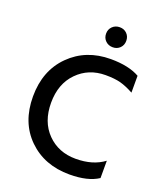

<svg xmlns="http://www.w3.org/2000/svg" viewBox="-157 -972 920 1082"><g transform="rotate(20 302.5 -430.5)"><path d="M390 -588Q289 -588 221.5 -519.5Q154 -451 154 -337Q154 -223 221 -155Q288 -87 391.5 -87Q495 -87 561 -137V-33Q499 8 389 8Q238 8 142 -86Q46 -180 46 -335.5Q46 -491 142.5 -587Q239 -683 387 -683Q495 -683 560 -646V-545Q516 -569 480.5 -578.5Q445 -588 390 -588ZM329.5 -766Q312 -783 312 -809Q312 -835 329.5 -852Q347 -869 373 -869Q399 -869 416 -852Q433 -835 433 -809Q433 -783 416 -766Q399 -749 373 -749Q347 -749 329.5 -766Z"/></g></svg>

Font: Hind Medium
Style: Regular
Weight: 500
Designer: Manushi Parikh, Satya Rajpurohit
Foundry: Indian Type Foundry
Version: Version 1.201;PS 1.0;hotconv 1.0.78;makeotf.lib2.5.61930; tt